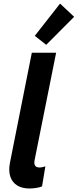

<svg xmlns="http://www.w3.org/2000/svg" viewBox="-20 -1047 435 1074"><path d="M145.3 7.4Q103.7 7.4 76 -9.7Q48.3 -26.9 37.6 -59.4Q26.9 -91.9 35.8 -137.5L158 -752H294L173.6 -151.7Q165.4 -110.2 200.6 -110.2Q208.9 -110.2 218.4 -112.2Q228 -114.2 233.7 -116.5L215.2 -4.4Q200.5 1.8 180.7 4.6Q160.9 7.4 145.3 7.4ZM238.5 -796.2 174.6 -846.5 316 -1026.9 394.7 -953Z"/></svg>

Font: Reddit Sans
Style: Italic
Weight: 400
Italic angle: -11.25°
Designer: Stephen Hutchings
Version: Version 1.013